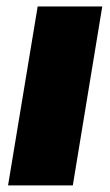

<svg xmlns="http://www.w3.org/2000/svg" viewBox="-20 -562 334 582"><path d="M4.4 0 94.2 -542.5H290L200.7 0Z"/></svg>

Font: Inter 16pt Black
Style: Italic
Weight: 900
Italic angle: -9.3988°
Version: Version 4.001;git-66647c0bb